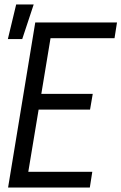

<svg xmlns="http://www.w3.org/2000/svg" viewBox="-20 -835 541 855"><path d="M16 0 137 -735H501L490 -665H205L164 -417H393L381 -347H152L106 -70H391L380 0ZM15 -661 52 -815H130L79 -661Z"/></svg>

Font: Iosevka Term Curly Oblique
Style: Regular
Weight: 400
Italic angle: -9°
Designer: Belleve Invis
Foundry: Belleve Invis
Version: Version 32.3.0